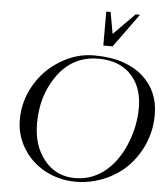

<svg xmlns="http://www.w3.org/2000/svg" viewBox="-62 -1013 931 1068"><g transform="rotate(5 403.5 -479.0)"><path d="M508.3 -14.6Q455.6 0 403.3 0Q351.1 0 307.6 -11.5Q264.2 -22.9 226.6 -43.5Q189 -64 158.4 -93Q127.9 -122.1 106.4 -157.2Q61 -231 61 -317.9Q61 -421.4 114.3 -512.7Q166 -601.1 253.9 -654.3Q343.8 -709 440.2 -709Q536.6 -709 604.2 -685.5Q671.9 -662.1 716.8 -621.1Q806.6 -540 806.6 -408.2Q806.6 -297.9 752 -202.1Q669.4 -59.6 508.3 -14.6ZM394.5 -20Q447.8 -20 491.5 -37.8Q535.2 -55.7 570.6 -86.7Q606 -117.7 632.8 -158.9Q659.7 -200.2 677.7 -247.1Q714.8 -340.8 714.8 -440.4Q714.8 -551.8 654.3 -619.1Q588.9 -692.9 467.3 -692.9Q322.3 -692.9 236.3 -569.8Q158.2 -458 158.2 -305.2Q158.2 -181.2 221.7 -102.5Q287.6 -20 394.5 -20ZM651.9 -956.5H676.3L539.6 -768.1H487.8V-957.5H512.2L533.7 -836.9Z"/></g></svg>

Font: Cardo-Italic
Style: Italic
Weight: 400
Italic angle: -12°
Designer: David J. Perry
Foundry: David J. Perry
Version: Version 0.991